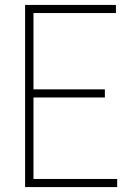

<svg xmlns="http://www.w3.org/2000/svg" viewBox="-20 -760 513 780"><path d="M82 0V-740H451V-707H116V-33H456V0ZM112 -364V-397H406V-364Z"/></svg>

Font: Encode Sans Condensed Thin
Style: Regular
Weight: 100
Width: 3
Designer: Multiple Designers
Foundry: Impallari Type
Version: Version 3.002